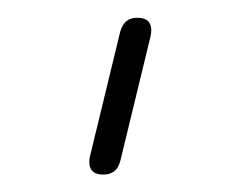

<svg xmlns="http://www.w3.org/2000/svg" viewBox="-41 -555 681 553"><g transform="rotate(5 300.0 -278.5)"><path d="M322 -94 377 -456Q378 -461 378 -470Q378 -485 372 -494Q364 -508 341 -508Q297 -508 289 -463L234 -101Q233 -96 233 -87Q233 -72 239 -63Q247 -49 270 -49Q315 -49 322 -94Z"/></g></svg>

Font: Sangu Suruhee
Style: Regular
Weight: 400
Designer: Hasan Shazil
Foundry: Thaana Type Foundry
Version: Version 1.010